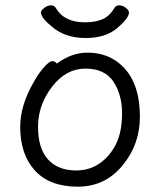

<svg xmlns="http://www.w3.org/2000/svg" viewBox="-20 -684 602 722"><path d="M267 -43Q316 -43 354.5 -69.5Q393 -96 416 -142Q439 -188 439 -258Q439 -328 406.5 -377Q374 -426 301 -426Q228 -426 175.5 -357.5Q123 -289 123 -207.5Q123 -126 160.5 -84.5Q198 -43 267 -43ZM194 -445Q249 -486 309 -486Q369 -486 413 -457Q506 -396 506 -245Q506 -143 444 -66Q378 18 272.5 18Q167 18 111.5 -42.5Q56 -103 56 -207Q56 -287 106 -374Q126 -410 146 -432Q166 -454 176.5 -454Q187 -454 194 -445ZM465 -637Q465 -616 421 -578.5Q377 -541 301.5 -541Q226 -541 176 -583Q134 -617 134 -637Q134 -645 146.5 -654.5Q159 -664 171.5 -664Q184 -664 190 -654Q221 -600 300 -600Q338 -600 365 -611.5Q392 -623 410 -654Q416 -664 428.5 -664Q441 -664 453 -654.5Q465 -645 465 -637Z"/></svg>

Font: LXGW WenKai Lite
Style: Regular
Weight: 400
Designer: LXGW / Fontworks Inc.
Foundry: LXGW / Fontworks Inc.
Version: Version 1.511; March 25, 2025